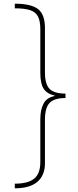

<svg xmlns="http://www.w3.org/2000/svg" viewBox="-20 -852 419 1038"><path d="M334 -322Q273 -322 248 -295.5Q223 -269 223 -204V31Q223 96 182 131Q141 166 60 166V141Q132 141 165 113.5Q198 86 198 25V-208Q198 -259 215.5 -292Q233 -325 276 -333V-335Q233 -345 215.5 -373Q198 -401 198 -457V-694Q198 -738 185.5 -762.5Q173 -787 143 -797Q113 -807 60 -807V-832Q148 -832 185.5 -803Q223 -774 223 -700V-461Q223 -397 248 -371.5Q273 -346 334 -346Z"/></svg>

Font: Noto Sans Devanagari Thin
Style: Regular
Weight: 100
Designer: Jelle Bosma - Monotype Design Team
Foundry: Monotype Imaging Inc.
Version: Version 2.004; ttfautohint (v1.8.4.7-5d5b)